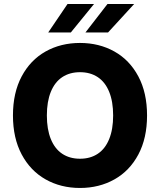

<svg xmlns="http://www.w3.org/2000/svg" viewBox="-20 -932 802 962"><path d="M380.9 9.8Q284.7 9.8 208.5 -33.2Q132.3 -76.2 88.6 -158.2Q44.9 -240.2 44.9 -353.5Q44.9 -467.3 88.6 -549.3Q132.3 -631.3 208.5 -674.1Q284.7 -716.8 380.9 -716.8Q476.6 -716.8 553 -674.1Q629.4 -631.3 673.1 -549.3Q716.8 -467.3 716.8 -353.5Q716.8 -239.7 673.1 -157.7Q629.4 -75.7 553 -33Q476.6 9.8 380.9 9.8ZM380.9 -570.3Q329.1 -570.3 291.7 -545.4Q254.4 -520.5 234.6 -471.7Q214.8 -422.9 214.8 -353.5Q214.8 -284.2 234.6 -235.4Q254.4 -186.5 291.7 -161.6Q329.1 -136.7 380.9 -136.7Q432.6 -136.7 470 -161.6Q507.3 -186.5 527.1 -235.4Q546.9 -284.2 546.9 -353.5Q546.9 -422.9 527.1 -471.7Q507.3 -520.5 470 -545.4Q432.6 -570.3 380.9 -570.3ZM518.6 -912.1H652.3L521.5 -769.5H408.2ZM318.4 -912.1H451.2L335 -769.5H221.7Z"/></svg>

Font: Pretendard GOV ExtraBold
Style: Regular
Weight: 800
Designer: Base glyphs from Inter by Rasmus Andersson; Hangeul glyphs from Noto Sans CJK(Source Han Sans) by Jang Soo-young and Kan
Foundry: Kil Hyung-jin
Version: Version 1.309